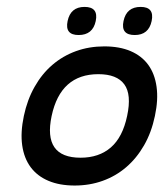

<svg xmlns="http://www.w3.org/2000/svg" viewBox="-20 -541 487 570"><path d="M289.6 -403.3Q335 -403.3 367.9 -389.2Q400.9 -375 420.2 -348.4Q439.5 -321.8 444.8 -283.4Q450.2 -245.1 439.9 -196.8Q429.7 -147.9 407.7 -109.6Q385.7 -71.3 354.7 -44.7Q323.7 -18.1 284.9 -4.2Q246.1 9.8 201.7 9.8Q156.7 9.8 123.8 -4.2Q90.8 -18.1 71 -44.7Q51.3 -71.3 45.9 -109.6Q40.5 -147.9 50.8 -196.8Q61 -245.1 82.8 -283.4Q104.5 -321.8 135.5 -348.4Q166.5 -375 205.6 -389.2Q244.6 -403.3 289.6 -403.3ZM349.1 -290.5Q327.1 -320.8 272 -320.8Q159.7 -320.8 133.3 -196.8Q106.9 -72.8 219.2 -72.8Q273.9 -72.8 309.1 -103.3Q344.2 -133.8 357.4 -196.8Q371.1 -260.3 349.1 -290.5ZM231 -520.5Q272.9 -520.5 264.2 -478.5Q255.4 -437 213.4 -437Q171.9 -437 180.7 -478.5Q189.5 -520.5 231 -520.5ZM397.5 -520.5Q439 -520.5 430.2 -478.5Q421.4 -437 379.9 -437Q337.9 -437 346.7 -478.5Q355.5 -520.5 397.5 -520.5Z"/></svg>

Font: Fibel Nord
Style: Bold Italic
Weight: 700
Designer: Peter Wiegel
Foundry: Peter Wioegel
Version: Version 000.000